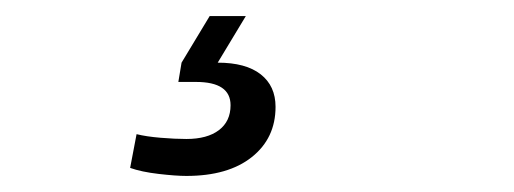

<svg xmlns="http://www.w3.org/2000/svg" viewBox="-20 -31 640 239"><path d="M212 188Q199 188 177.5 185.5Q156 183 142 178L150 136Q162 139 180 140.5Q198 142 212 142Q238 142 252.5 131Q267 120 267 100Q267 71 224 71H202L206 47L241 -11H286L251 47Q286 47 304.5 61.5Q323 76 323 102Q323 141 293.5 164.5Q264 188 212 188Z"/></svg>

Font: Gantari
Style: Italic
Weight: 400
Italic angle: -10°
Designer: Anugrah Pasau
Foundry: Lafontype
Version: Version 1.000; ttfautohint (v1.8.3)